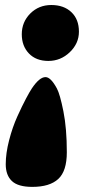

<svg xmlns="http://www.w3.org/2000/svg" viewBox="-20 -541 338 766"><path d="M294.9 -414.6Q294.9 -367.7 258.5 -332.8Q222.2 -297.9 172.9 -297.9Q124 -297.9 95.5 -327.6Q66.9 -357.4 66.9 -404.3Q66.9 -453.1 100.8 -487.1Q134.8 -521 184.6 -521Q234.9 -521 264.9 -492.4Q294.9 -463.9 294.9 -414.6ZM246.6 66.4Q246.6 141.6 212.4 173.1Q178.2 204.6 108.9 204.6Q52.2 204.6 27.6 181.4Q2.9 158.2 2.9 114.3Q2.9 70.3 16.4 18.3Q29.8 -33.7 49.3 -76.7Q68.8 -119.6 83.5 -147.2Q98.1 -174.8 106.9 -188Q137.2 -233.4 161.6 -233.4Q182.6 -233.4 207 -188Q219.2 -165.5 232.9 -97.2Q246.6 -28.8 246.6 66.4Z"/></svg>

Font: Cooper* Black
Style: Italic
Weight: 900
Italic angle: -7°
Designer: Owen Earl
Foundry: indestructible type*
Version: Version 0.001